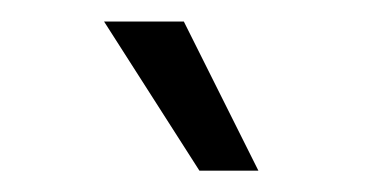

<svg xmlns="http://www.w3.org/2000/svg" viewBox="-20 -781 349 181"><path d="M168 -620.1 78.1 -760.7H153.3L223.6 -620.1Z"/></svg>

Font: Inter Light
Style: Regular
Weight: 300
Designer: Rasmus Andersson
Foundry: rsms
Version: Version 4.000;git-a52131595